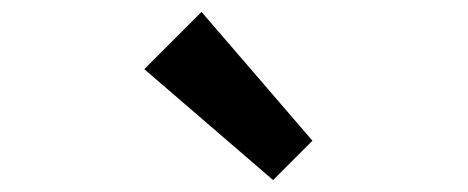

<svg xmlns="http://www.w3.org/2000/svg" viewBox="-20 -997 785 322"><path d="M318 -977 504 -761 438 -695 222 -881Z"/></svg>

Font: Sinkin Sans 700 Bold
Style: Bold
Weight: 700
Designer: Keith Bates
Foundry: K-Type
Version: Sinkin Sans (version 1.0)  by Keith Bates   •   © 2014   www